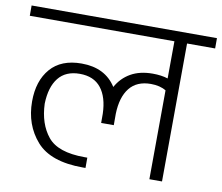

<svg xmlns="http://www.w3.org/2000/svg" viewBox="-82 -721 936 808"><g transform="rotate(10 386.0 -317.0)"><path d="M782 -634V-590H662L659 0H605L607 -380Q581 -396 542 -396Q482 -396 451 -357Q420 -318 418 -247V-198H364V-237Q362 -308 331 -347Q300 -386 240 -386Q180 -386 149 -347Q118 -308 116 -237Q119 -151 162.5 -97.5Q206 -44 320 -44H332V0H320Q182 0 122 -68.5Q62 -137 62 -237Q62 -325 107.5 -377.5Q153 -430 240 -430Q341 -430 388 -356Q410 -396 448.5 -418Q487 -440 542 -440Q579 -440 607 -431L608 -590H-10V-634Z"/></g></svg>

Font: Biryani ExtraLight
Style: Regular
Weight: 275
Designer: Dan Reynolds and Mathieu Reguer
Foundry: Dan Reynolds and Mathieu Reguer
Version: Version 1.004; ttfautohint (v1.1) -l 5 -r 5 -G 72 -x 0 -D la